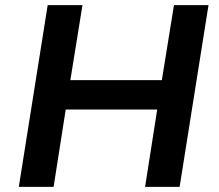

<svg xmlns="http://www.w3.org/2000/svg" viewBox="-20 -725 850 745"><path d="M53 0 165 -705H300L253 -414H608L655 -705H789L677 0H543L590 -300H235L188 0Z"/></svg>

Font: Nunito Sans 8pt
Style: Bold Italic
Weight: 700
Italic angle: -9°
Version: Version 3.101;gftools[0.9.27]